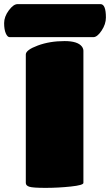

<svg xmlns="http://www.w3.org/2000/svg" viewBox="-35 -910 533 930"><path d="M417 -730H12Q1 -730 -7 -748.5Q-15 -767 -15 -798Q-15 -829 7.5 -859.5Q30 -890 50 -890H452Q478 -890 478 -825Q478 -793 457 -761.5Q436 -730 417 -730ZM90 -24V-646Q90 -668 148 -689.5Q206 -711 278 -711Q342 -711 362 -684Q369 -674 369 -664V-24Q369 -13 308 -6.5Q247 0 185.5 0Q124 0 107 -5.5Q90 -11 90 -24Z"/></svg>

Font: Titan One
Style: Regular
Weight: 400
Designer: Rodrigo Fuenzalida
Foundry: Rodrigo Fuenzalida
Version: Version 1.001